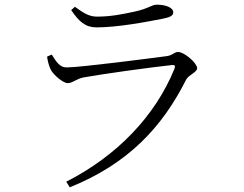

<svg xmlns="http://www.w3.org/2000/svg" viewBox="-20 -757 1040 820"><path d="M181 -515C184 -495 189 -476 196 -461C207 -438 249 -402 269 -402C290 -402 304 -419 335 -426C404 -439 626 -470 713 -479C727 -481 730 -475 725 -463C642 -260 479 -91 263 19L278 43C529 -58 674 -216 775 -417C786 -438 822 -448 822 -466C822 -487 768 -535 740 -535C724 -535 717 -520 690 -517C622 -508 322 -469 264 -469C236 -469 220 -493 201 -524ZM675 -677C707 -683 720 -691 720 -704C720 -725 687 -737 650 -737C627 -737 615 -720 553 -707C501 -696 453 -686 394 -686C362 -686 338 -700 300 -728L284 -714C317 -665 345 -640 392 -640C482 -640 603 -663 675 -677Z"/></svg>

Font: Noto Serif CJK SC Light
Style: Regular
Weight: 300
Designer: Ryoko NISHIZUKA 西塚涼子 (kana & ideographs); Frank Grießhammer (Latin, Greek & Cyrillic); Wenlong ZHANG 张文龙 (bopomofo); San
Foundry: Adobe
Version: Version 2.001;hotconv 1.1.0;makeotfexe 2.6.0